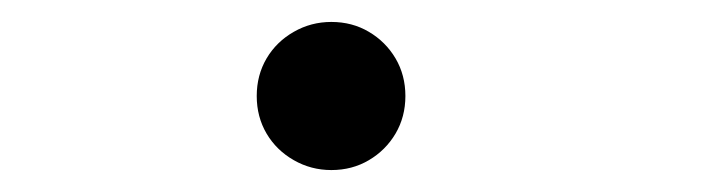

<svg xmlns="http://www.w3.org/2000/svg" viewBox="-20 -138 659 175"><path d="M282 17Q263.5 17 247.8 8Q232 -1 223 -16.2Q214 -31.5 214 -50.5Q214 -69.5 223 -84.8Q232 -100 247.8 -109Q263.5 -118 282 -118Q301 -118 316.2 -109Q331.5 -100 340.5 -84.8Q349.5 -69.5 349.5 -50.5Q349.5 -31.5 340.5 -16.2Q331.5 -1 316.2 8Q301 17 282 17Z"/></svg>

Font: Sono Monospace Light
Style: Regular
Weight: 300
Version: Version 2.112